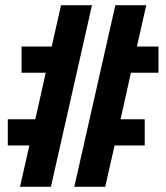

<svg xmlns="http://www.w3.org/2000/svg" viewBox="-20 -737 640 739"><path d="M266 -18 424 -717H543L507 -558H590V-457H484L444 -278H537V-177H421L385 -18ZM57 -18 93 -177H10V-278H116L156 -457H63V-558H179L215 -717H334L176 -18Z"/></svg>

Font: Iosevka Plex Etoile
Style: Bold
Weight: 700
Designer: Belleve Invis
Foundry: Belleve Invis
Version: Version 25.1.1; ttfautohint (v1.8.4)